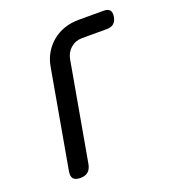

<svg xmlns="http://www.w3.org/2000/svg" viewBox="-134 -836 868 952"><g transform="rotate(-20 300.0 -360.0)"><path d="M189 -42Q184 -15 169 -2.5Q154 10 128 10Q102 10 91.5 -2.5Q81 -15 86 -42L178 -561Q185 -599 203.5 -630Q222 -661 249.5 -683.5Q277 -706 312 -718Q347 -730 388 -730H520Q543 -730 552 -718.5Q561 -707 557 -684Q553 -661 539.5 -650Q526 -639 503 -639H373Q338 -639 312.5 -617Q287 -595 281 -560Z"/></g></svg>

Font: Maple Mono Medium
Style: Italic
Weight: 500
Italic angle: -10°
Monospace: yes
Designer: subframe7536
Version: Version 7.000